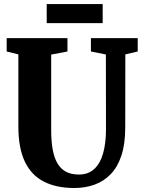

<svg xmlns="http://www.w3.org/2000/svg" viewBox="-20 -934 715 962"><path d="M352 8Q262.5 8 199.8 -24Q137 -56 104.5 -124.2Q72 -192.5 72 -300.5V-661.5L13.5 -676V-743H318V-676L236.5 -660.5V-281.5Q236.5 -225.5 244.2 -183.8Q252 -142 268.5 -114.5Q285 -87 311.2 -73.2Q337.5 -59.5 375 -59.5Q423 -59.5 453 -88Q483 -116.5 497 -167.2Q511 -218 511 -285.5L510.5 -661L435.5 -676V-743H670V-676L608 -661.5L607.5 -294.5Q607.5 -213 588.5 -155.2Q569.5 -97.5 534.8 -61.5Q500 -25.5 453.5 -8.8Q407 8 352 8ZM494.5 -913.5V-818H214V-913.5Z"/></svg>

Font: Merriweather 24pt SemiCondensed Black
Style: Regular
Weight: 900
Width: 4
Designer: Eben Sorkin
Foundry: Eben Sorkin
Version: Version 2.100